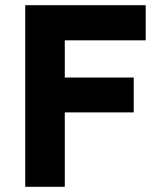

<svg xmlns="http://www.w3.org/2000/svg" viewBox="-20 -718 625 738"><path d="M77 0V-698H540V-563H229V-420H494V-286H229V0Z"/></svg>

Font: Aneliza ExtraBold
Style: Regular
Weight: 800
Designer: Mike Abbink, Paul van der Laan, Pieter van Rosmalen
Foundry: Bold Monday
Version: Version 3.001;September 8, 2019;FontCreator 11.5.0.2425 64-b